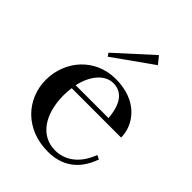

<svg xmlns="http://www.w3.org/2000/svg" viewBox="-219 -887 1022 1022"><g transform="rotate(45 292.0 -376.0)"><path d="M320 15C424 15 502 -35 542 -148L519 -159C480 -54 408 -17 343 -17C235 -17 169 -112 167 -252C167 -274 168 -295 171 -314H543C543 -408 468 -515 303 -515C147 -515 42 -392 42 -247C43 -105 150 15 320 15ZM409 -725 375 -767 176 -586 188 -568ZM175 -340C195 -432 248 -490 309 -490C365 -490 413 -454 422 -340Z"/></g></svg>

Font: Sprat Medium
Style: Regular
Weight: 500
Designer: Ethan Nakache
Foundry: Collletttivo
Version: Version 2.000;Glyphs 3.2 (3217)